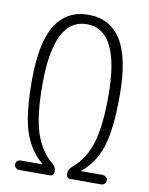

<svg xmlns="http://www.w3.org/2000/svg" viewBox="-84 -801 667 862"><g transform="rotate(10 250.0 -370.0)"><path d="M63.5 0Q54.7 0 47.9 -6.3Q41 -12.7 41 -22Q41 -31.2 47.4 -37.1Q53.7 -43 63.5 -43H160.2Q161.1 -43 161.1 -43.9Q161.1 -45.9 160.2 -45.9Q101.6 -94.7 75.7 -174.8Q49.8 -254.9 49.8 -405.3Q49.8 -579.1 100.6 -659.7Q151.4 -740.2 250 -740.2Q348.6 -740.2 399.4 -659.7Q450.2 -579.1 450.2 -405.3Q450.2 -254.9 424.8 -174.8Q399.4 -94.7 339.8 -45.9Q338.9 -45.9 338.9 -43.9Q338.9 -43 339.8 -43H436.5Q445.3 -43 452.1 -37.1Q459 -31.2 459 -22Q459 -12.7 452.6 -6.3Q446.3 0 436.5 0H297.9Q278.3 0 278.3 -21.5Q278.3 -41 293.9 -53.7Q350.6 -100.6 375.5 -178.2Q400.4 -255.9 400.4 -396.5Q400.4 -697.3 250 -697.3Q99.6 -697.3 99.6 -396.5Q99.6 -256.8 124.5 -178.7Q149.4 -100.6 206.1 -53.7Q221.7 -41 221.7 -21.5Q221.7 0 202.1 0Z"/></g></svg>

Font: Rounded-X Mgen+ 1mn light
Style: Regular
Weight: 200
Designer: [Source Han Sans]
Ryoko NISHIZUKA  (kana & ideographs); Paul D. Hunt (Latin, Greek & Cyrillic); Wenlong ZHANG  (bopomofo
Version: Version 1.059.20150602